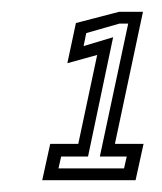

<svg xmlns="http://www.w3.org/2000/svg" viewBox="-20 -720 274 325"><path d="M51.5 -415 65 -476.5H112.5L144.5 -627L94 -613L108.5 -681L181.5 -700H222L174.5 -476.5H223L209.5 -415ZM79 -435H190L194.5 -455H149L197 -680H182L126 -664L121.5 -642L171.5 -657L129 -455H83.5Z"/></svg>

Font: Tourney Medium
Style: Italic
Weight: 500
Italic angle: -12°
Version: Version 1.015